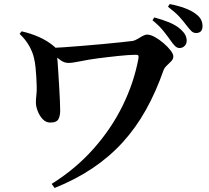

<svg xmlns="http://www.w3.org/2000/svg" viewBox="-20 -864 1040 954"><path d="M827 -663.6Q813.2 -683.3 792.9 -709Q772.6 -734.8 737.6 -763.5L746.8 -777.4Q788.2 -766.3 822.4 -752.1Q856.5 -737.8 879.4 -716.7Q895 -702.1 901.3 -688.8Q907.6 -675.6 907.6 -661.3Q907.6 -646.7 897.5 -636Q887.4 -625.4 871.8 -625.4Q859.6 -625.4 849.3 -635.7Q838.9 -646 827 -663.6ZM904.7 -740.3Q891.8 -757.9 872.5 -779.4Q853.2 -800.9 814.6 -830.7L823.5 -843.8Q910.4 -826.7 951.7 -795.7Q971.2 -781.6 978.8 -766.4Q986.3 -751.1 986.3 -734.7Q986.3 -700 954.2 -700Q940 -700 929.7 -710.7Q919.5 -721.3 904.7 -740.3ZM87.5 -708.4Q134.7 -697.6 175.5 -679.3Q216.2 -661 249.1 -633.2Q260.9 -624 261.5 -612.6Q262 -601.2 262.8 -594.4Q264.2 -580.8 266.4 -553.9Q268.5 -527 270.4 -493.4Q272.3 -459.8 274.5 -425.8Q276.6 -391.8 277.7 -362.4Q278.7 -332.9 279 -315.2Q279.5 -291.3 270.9 -273.2Q262.3 -255 230 -255Q207.5 -255 191.4 -272.7Q175.3 -290.3 166.8 -313.5Q158.3 -336.7 158.3 -354Q158.3 -371.8 160.9 -393.3Q163.5 -414.8 162.2 -440.1Q162 -458.1 160.4 -481.3Q158.9 -504.4 156.6 -529.1Q154.3 -553.7 149 -575.1Q142.7 -604.4 124.9 -636.1Q107.1 -667.8 77.3 -695.8ZM232.3 -625.5Q256.6 -626.2 299 -629.3Q341.4 -632.4 391.4 -636.4Q441.4 -640.4 490.3 -645Q539.3 -649.7 579.1 -653.8Q618.9 -657.9 638.9 -660.5Q649.3 -662.2 662.1 -669.8Q674.8 -677.5 687.8 -684.8Q700.8 -692.1 711.4 -692.1Q727.7 -692.1 749.7 -679.8Q771.7 -667.6 792.6 -649.6Q813.5 -631.7 827.3 -613.8Q841.2 -595.8 841.2 -583.7Q841.2 -570.9 831.1 -560.1Q821 -549.3 809.2 -538.5Q797.3 -527.8 792.4 -514.6Q754.7 -406.8 704.9 -317.9Q655.1 -228.9 589.9 -157.2Q524.8 -85.5 440.9 -29Q357.1 27.5 251.3 70L236.7 49.7Q356.9 -25.6 445.4 -125.6Q533.9 -225.5 590 -340.2Q646 -454.9 667.8 -573.1Q669.6 -584.6 667.1 -588.2Q664.6 -591.8 654.9 -591.8Q637.7 -591.8 615 -590.2Q592.3 -588.5 566.6 -585.9Q541 -583.3 515 -580.1Q489 -577 465.6 -574Q419.4 -568 379.4 -559.6Q339.3 -551.3 320.1 -551.3Q300 -551.3 281.5 -564.4Q263.1 -577.5 231.5 -602.3Z"/></svg>

Font: Source Han Serif JP VF
Style: Regular
Weight: 250
Designer: Ryoko NISHIZUKA 西塚涼子 (kana & ideographs); Frank Grießhammer (Latin, Greek & Cyrillic); Wenlong ZHANG 张文龙 (bopomofo); San
Foundry: Adobe
Version: Version 2.001;hotconv 1.1.0;makeotfexe 2.6.0